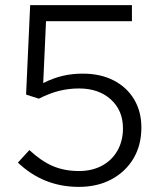

<svg xmlns="http://www.w3.org/2000/svg" viewBox="-20 -720 640 751"><path d="M288 11Q150 11 50 -84L95 -133Q141 -90 186.5 -70.5Q232 -51 289 -51Q340 -51 379 -72Q418 -93 439.5 -131Q461 -169 461 -218Q461 -288 413.5 -331Q366 -374 289 -374Q249 -374 211 -364.5Q173 -355 132 -334L82 -350L98 -700H496V-637H160L149 -395Q189 -415 226 -423.5Q263 -432 304 -432Q373 -432 424.5 -405.5Q476 -379 504.5 -331.5Q533 -284 533 -221Q533 -152 502 -100Q471 -48 416 -18.5Q361 11 288 11Z"/></svg>

Font: Red Hat Mono
Style: Regular
Weight: 400
Designer: Pentagram, MCKL
Foundry: Pentagram, MCKL
Version: Version 1.023